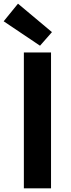

<svg xmlns="http://www.w3.org/2000/svg" viewBox="-39 -1026 389 1046"><path d="M91 0H239V-740H91ZM179 -777 244 -851 59 -1006 -19 -910Z"/></svg>

Font: Noto Sans T Chinese Bold
Style: Bold
Weight: 700
Designer: Ryoko NISHIZUKA (kana & ideographs); Paul D. Hunt (Latin, Greek & Cyrillic); Wenlong ZHANG (bopomofo); Sandoll Communica
Foundry: Adobe Systems Incorporated
Version: Version 1.000;PS 1;hotconv 1.0.78;makeotf.lib2.5.61930